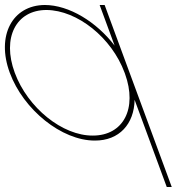

<svg xmlns="http://www.w3.org/2000/svg" viewBox="-93 -573 708 769"><path d="M-54 -282C-108.6 -430 -43.6 -552 86.1 -553C183.7 -553 293.9 -485.1 366.1 -390.2L309.8 -543L306.1 -553H326.1L329.8 -543L424.5 -286C425 -284.7 425.5 -283.3 426 -282L591.2 166L594.9 176H574.9L571.2 166L446.1 -173.3C444.5 -77.3 385.3 -9.3 286.3 -10C154.3 -10 1 -133 -54 -282ZM-34 -282C18 -141 157.3 -29 278.9 -30C400.7 -30 458.2 -137.8 407.6 -277.7L406 -282C354.4 -422 216.8 -532 93.4 -533C-28.6 -533 -85.6 -422 -34 -282Z"/></svg>

Font: Nordica Plus
Style: NordicaClassicUltraLightOpObl
Weight: 300
Version: Version 1